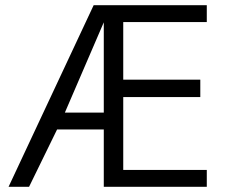

<svg xmlns="http://www.w3.org/2000/svg" viewBox="-20 -720 891 740"><path d="M777 0H380V-221H200L92 0H13L341 -700H777V-635H455V-413H752V-346H455V-65H777ZM380 -634 230 -286H380Z"/></svg>

Font: Gudea
Style: Regular
Weight: 400
Designer: Agustina Mingote
Foundry: Agustina Mingote
Version: Version 1.002